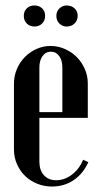

<svg xmlns="http://www.w3.org/2000/svg" viewBox="-20 -673 363 702"><path d="M31 -367Q31 -395 41.5 -420Q52 -445 70.5 -464Q89 -483 113.5 -494Q138 -505 165 -505Q192 -505 217 -494Q242 -483 260.5 -464.5Q279 -446 290 -421Q301 -396 301 -368V-242H124V-82Q124 -51 140.5 -32.5Q157 -14 185 -14Q216 -14 243 -34.5Q270 -55 284 -89L303 -80Q284 -38 249.5 -14.5Q215 9 170 9Q141 9 115.5 -1.5Q90 -12 71.5 -30Q53 -48 42 -73Q31 -98 31 -127ZM208 -263V-426Q208 -452 196.5 -468Q185 -484 166 -484Q147 -484 135.5 -468Q124 -452 124 -426V-263ZM67 -615Q67 -632 78 -642.5Q89 -653 106 -653Q123 -653 134 -642.5Q145 -632 145 -615Q145 -598 134 -587Q123 -576 106 -576Q89 -576 78 -587Q67 -598 67 -615ZM186 -615Q186 -631 197 -642Q208 -653 224 -653Q241 -653 252.5 -642.5Q264 -632 264 -615Q264 -598 252.5 -587Q241 -576 224 -576Q208 -576 197 -587Q186 -598 186 -615Z"/></svg>

Font: Moniqa Narrow Heading
Style: Bold
Weight: 700
Width: 4
Designer: Rajesh Rajput
Foundry: Rajesh Rajput
Version: Version 1.000